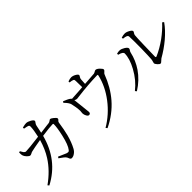

<svg xmlns="http://www.w3.org/2000/svg" viewBox="79 -1647 2571 2571"><g transform="rotate(-45 1365.0 -361.0)"><path d="M76 44 60 24Q223 -92 315 -238Q379 -338 419 -475Q278 -451 239 -441Q224 -438 207 -428Q192 -420 182 -420Q164 -420 138 -447Q115 -472 108 -492Q100 -511 102 -555L122 -560Q123 -558 125 -553Q139 -527 147 -517Q162 -499 178 -499Q227 -499 431 -525Q454 -629 456 -688Q456 -703 452.5 -709.5Q449 -716 438 -720Q422 -726 381 -733Q376 -734 374 -734V-755Q375 -755 378 -756Q428 -768 446 -767Q476 -766 513 -745Q551 -723 551 -705Q551 -695 540 -683Q525 -665 521 -645Q520 -640 518 -630Q506 -567 498 -533Q542 -538 616 -548Q649 -552 660 -553Q675 -555 692 -568Q704 -578 711 -578Q727 -578 759 -551.5Q791 -525 791 -510Q791 -499 779 -489Q764 -477 762 -463Q744 -340 723 -259Q695 -154 654 -78Q636 -43 605 -22Q577 -2 549 -2Q527 -2 518 -32Q512 -53 494 -71Q482 -83 445 -109Q428 -121 419 -128L431 -147Q523 -105 544 -98Q565 -92 575 -93.5Q585 -95 595 -108Q638 -161 671 -307Q699 -430 699 -495Q699 -506 687 -506Q632 -506 487 -485Q392 -121 76 44Z M1170 52 1153 31Q1314 -64 1429 -215Q1544 -366 1582 -532Q1584 -542 1582 -545Q1580 -548 1569 -548Q1382 -542 1212 -520Q1170 -514 1159 -514Q1141 -514 1121 -527Q1123 -509 1133 -420Q1148 -289 1148 -279Q1149 -248 1121 -246Q1102 -245 1087 -273Q1073 -298 1072 -323Q1071 -329 1073.5 -345.5Q1076 -362 1076 -370Q1076 -393 1069 -443Q1061 -490 1055 -514Q1047 -548 1001 -596Q994 -603 991 -607L1003 -624Q1008 -622 1019 -617Q1064 -599 1083 -587Q1106 -572 1112 -562Q1155 -564 1268 -572Q1302 -575 1318 -576Q1318 -647 1316 -695Q1315 -713 1313 -718Q1309 -725 1298 -729Q1283 -736 1243 -740L1242 -760Q1282 -774 1305 -774Q1336 -774 1370 -754.5Q1404 -735 1404 -719Q1404 -710 1395 -698Q1382 -680 1381 -664Q1378 -630 1376 -580Q1386 -581 1406 -582Q1521 -589 1556 -593Q1565 -594 1582 -604Q1599 -614 1607 -614Q1629 -614 1660 -584.5Q1691 -555 1691 -537Q1691 -527 1672 -511Q1655 -497 1652 -488Q1582 -303 1470 -174Q1350 -35 1170 52Z M2285 -57Q2269 -57 2246 -83Q2223 -109 2223 -124Q2223 -132 2228 -145Q2235 -165 2237 -188Q2241 -237 2244 -384Q2246 -543 2242 -610Q2241 -628 2221 -637Q2204 -645 2163 -649L2161 -670Q2196 -682 2227 -682Q2257 -682 2294.5 -661Q2332 -640 2332 -622Q2332 -612 2322 -600Q2311 -585 2309 -569Q2305 -536 2301 -383Q2296 -237 2296 -176Q2296 -158 2312 -163Q2416 -208 2520 -283Q2615 -353 2689 -433L2710 -416Q2648 -327 2545 -240Q2449 -160 2341 -99Q2332 -93 2317 -78Q2297 -57 2285 -57ZM1797 -19 1780 -40Q1894 -129 1970 -268Q2040 -396 2040 -493Q2040 -523 1967 -542H1965V-563Q1999 -572 2023 -570Q2052 -568 2089 -545Q2129 -520 2129 -499Q2129 -488 2118 -473Q2107 -458 2105 -446Q2078 -323 2007 -218Q1926 -100 1797 -19Z"/></g></svg>

Font: Cactus Classical Serif
Style: Regular
Weight: 400
Designer: Henry Chan (via Glyphwiki)、田海東、宇文滿月
Foundry: Moonlit Owen
Version: Version 1.000